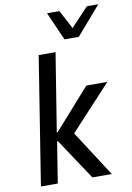

<svg xmlns="http://www.w3.org/2000/svg" viewBox="-99 -982 717 1043"><g transform="rotate(-10 259.5 -460.5)"><path d="M40 0 152 -705H245L176 -275H181L378 -497H494L257 -241L252 -277L431 0H324L174 -226H169L133 0ZM305 -765 236 -921H304L359 -818L456 -921H519L384 -765Z"/></g></svg>

Font: Nunito Sans 7pt Condensed Medium
Style: Italic
Weight: 500
Width: 3
Italic angle: -9°
Designer: Vernon Adams
Foundry: Vernon Adams
Version: Version 3.101;gftools[0.9.27]